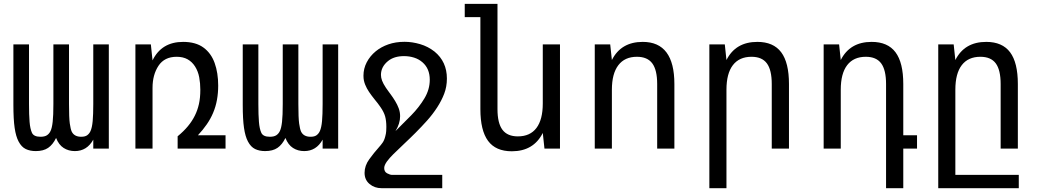

<svg xmlns="http://www.w3.org/2000/svg" viewBox="-20 -780 5458 1008"><path d="M168 13.2Q137.7 13.2 115.2 2.4Q92.8 -8.3 77.6 -37.1Q63.5 -63.5 56.9 -108.6Q50.3 -153.8 50.3 -230V-546.9H132.3V-233.9Q132.3 -175.8 135.3 -140.1Q138.2 -104 147.7 -83Q157.2 -62 192.4 -62Q214.4 -62 226.3 -69.8Q238.3 -77.6 245.1 -91.8Q252.9 -107.4 256.6 -140.6Q260.3 -173.8 260.3 -233.9V-546.9H342.3V-233.9Q342.3 -161.1 346.4 -131.6Q350.6 -102.1 356.4 -89.4Q369.6 -62 406.2 -62Q427.2 -62 438.2 -70.3Q449.2 -78.6 455.1 -91.8Q463.4 -109.9 466.6 -144.5Q469.7 -179.2 469.7 -233.9V-546.9H551.3V0H469.7V-46.9Q436.5 13.2 373 13.2Q339.8 13.2 314.2 -3.2Q288.6 -19.5 274.4 -55.7Q257.3 -20.5 232.7 -3.7Q208 13.2 168 13.2Z M690.9 -546.9H772L780.8 -462.9Q828.1 -560.1 941.4 -560.1Q1007.3 -560.1 1047.9 -530.5Q1088.4 -501 1106.9 -449.2Q1125.5 -397.5 1125.5 -330.6Q1125.5 -292 1119.1 -256.1Q1112.8 -220.2 1098.6 -187Q1085.4 -155.8 1065.4 -127Q1045.4 -98.1 1019 -69.8H1164.1V0H912.6V-64.5Q974.6 -115.2 1002.9 -172.9Q1017.1 -201.2 1024.4 -233.9Q1031.7 -266.6 1031.7 -309.1Q1031.7 -342.3 1025.9 -374Q1020 -405.8 1003.9 -431.2Q988.3 -455.6 964.6 -468.8Q940.9 -481.9 907.2 -481.9Q843.3 -481.9 812 -434.6Q780.8 -387.2 780.8 -318.8V0H690.9Z M1372.1 13.2Q1341.8 13.2 1319.3 2.4Q1296.9 -8.3 1281.7 -37.1Q1267.6 -63.5 1261 -108.6Q1254.4 -153.8 1254.4 -230V-546.9H1336.4V-233.9Q1336.4 -175.8 1339.4 -140.1Q1342.3 -104 1351.8 -83Q1361.3 -62 1396.5 -62Q1418.5 -62 1430.4 -69.8Q1442.4 -77.6 1449.2 -91.8Q1457 -107.4 1460.7 -140.6Q1464.4 -173.8 1464.4 -233.9V-546.9H1546.4V-233.9Q1546.4 -161.1 1550.5 -131.6Q1554.7 -102.1 1560.5 -89.4Q1573.7 -62 1610.4 -62Q1631.3 -62 1642.3 -70.3Q1653.3 -78.6 1659.2 -91.8Q1667.5 -109.9 1670.7 -144.5Q1673.8 -179.2 1673.8 -233.9V-546.9H1755.4V0H1673.8V-46.9Q1640.6 13.2 1577.1 13.2Q1543.9 13.2 1518.3 -3.2Q1492.7 -19.5 1478.5 -55.7Q1461.4 -20.5 1436.8 -3.7Q1412.1 13.2 1372.1 13.2Z M1983.4 208Q1946.3 208 1920.2 186Q1894 164.1 1894 127.4Q1894 89.8 1918.9 55.7Q1943.8 21.5 1969.2 -6.8Q1979.5 -18.1 1988.5 -30.8Q1997.6 -43.5 2002.9 -64.9Q2006.8 -79.1 2007.6 -92Q2008.3 -105 2008.3 -113.8Q2008.3 -145.5 2002 -168.7Q1995.6 -191.9 1977.5 -217.8Q1970.7 -228 1962.9 -238Q1955.1 -248 1948.2 -256.3Q1929.7 -279.3 1917.5 -297.4Q1905.3 -315.4 1897 -335.9Q1893.1 -345.7 1890.6 -356.9Q1888.2 -368.2 1888.2 -382.8Q1888.2 -419.9 1905.3 -452.9Q1922.4 -485.8 1952.6 -510.7Q1980.5 -533.7 2018.8 -547.1Q2057.1 -560.5 2104 -560.5Q2144 -560.5 2185.5 -548.3Q2227.1 -536.1 2261.2 -509.3Q2326.2 -456.1 2326.2 -367.7Q2326.2 -324.7 2312 -287.8Q2297.9 -251 2274.9 -215.8Q2251.5 -179.7 2222.2 -147Q2192.9 -114.3 2161.6 -83Q2148.4 -69.8 2132.8 -54.7Q2117.2 -39.6 2101.6 -24.9Q2064.5 10.3 2044.7 29.8Q2024.9 49.3 2011.2 67.9Q1997.1 87.9 1997.1 102.1Q1997.1 122.1 2012.7 130.1Q2028.3 138.2 2038.6 138.2H2301.8V208ZM2056.2 -91.8Q2097.2 -131.8 2138.9 -174.6Q2180.7 -217.3 2208.5 -263.9Q2236.3 -310.5 2236.3 -361.3Q2236.3 -419.9 2197.8 -453.1Q2178.7 -469.7 2153.8 -477.5Q2128.9 -485.4 2101.1 -485.4Q2048.8 -485.4 2017.1 -459.5Q1980 -429.2 1980 -386.7Q1980 -372.6 1985.8 -356.7Q1991.7 -340.8 2006.3 -318.8Q2014.2 -307.6 2021.2 -297.9Q2028.3 -288.1 2030.3 -285.6Q2043 -268.6 2054.7 -249.3Q2066.4 -230 2073.2 -211.4Q2080.6 -191.4 2080.6 -169.9Q2080.6 -130.9 2056.2 -91.8Z M2667 14.2Q2582.5 14.2 2542.2 -40.5Q2502 -95.2 2502 -207V-689.9H2419.9V-759.8H2591.8V-207Q2591.8 -133.3 2617.9 -98.6Q2644 -64 2698.7 -64Q2763.2 -64 2796.4 -108.2Q2829.6 -152.3 2829.6 -236.8V-546.9H2919.9V0H2838.4L2829.6 -82Q2781.2 14.2 2667 14.2Z M3102.5 -546.9H3183.6L3192.4 -464.8Q3240.2 -560.1 3354.5 -560.1Q3520.5 -560.1 3520.5 -338.9V0H3430.2V-338.9Q3430.2 -412.6 3404.5 -447.3Q3378.9 -481.9 3323.7 -481.9Q3259.8 -481.9 3226.1 -437.5Q3192.4 -393.1 3192.4 -309.1V0H3102.5Z M3704.1 -546.9H3785.2L3793.9 -464.8Q3841.8 -560.1 3956.1 -560.1Q4040.5 -560.1 4081.3 -505.6Q4122.1 -451.2 4122.1 -338.9V0H4031.7V-338.9Q4031.7 -412.6 4006.1 -447.3Q3980.5 -481.9 3925.3 -481.9Q3861.3 -481.9 3827.6 -438Q3793.9 -394 3793.9 -309.1V208H3704.1Z M4631.8 -338.9Q4631.8 -412.6 4606.2 -447.3Q4580.6 -481.9 4525.4 -481.9Q4461.4 -481.9 4427.7 -438Q4394 -394 4394 -309.1V0H4304.2V-546.9H4385.3L4394 -464.8Q4441.9 -560.1 4556.2 -560.1Q4640.6 -560.1 4681.4 -505.6Q4722.2 -451.2 4722.2 -338.9V-69.8H4794.4V0H4722.2V208H4631.8Z M4905.8 -546.9H4986.8L4995.6 -464.8Q5043.5 -560.1 5157.7 -560.1Q5242.2 -560.1 5283 -505.6Q5323.7 -451.2 5323.7 -338.9V0H5233.4V-338.9Q5233.4 -412.6 5207.8 -447.3Q5182.1 -481.9 5127 -481.9Q5063 -481.9 5029.3 -438Q4995.6 -394 4995.6 -309.1V138.2H5328.6V208H4905.8Z"/></svg>

Font: Vazir Code Hack
Style: Code-Hack
Weight: 400
Foundry: DejaVu fonts team - Redesigned by Saber Rastikerdar
Version: Version 1.1.2